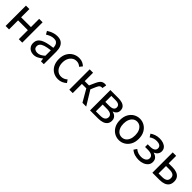

<svg xmlns="http://www.w3.org/2000/svg" viewBox="377 -1865 3243 3243"><g transform="rotate(45 1998.5 -243.0)"><path d="M82 0V-486.1H164.3V-288.8H397.9V-486.1H480.2V0H397.9V-215.9H164.3V0Z M756.3 12Q715.6 12 683.2 -4.3Q650.8 -20.5 632.1 -51.5Q613.4 -82.4 613.4 -126.2Q613.4 -208 685.4 -250.2Q757.4 -292.3 912.7 -309Q912.5 -339.5 904 -367Q895.5 -394.6 873.5 -411.7Q851.4 -428.9 811.9 -428.9Q770.1 -428.9 733.1 -413.4Q696 -397.9 666.9 -379L635 -435.4Q657.3 -450.4 687 -464.9Q716.7 -479.4 751.9 -488.7Q787.1 -498 826.1 -498Q885.2 -498 922.4 -473.3Q959.6 -448.6 977.2 -403.6Q994.8 -358.6 994.8 -297.7V0H926.5L920.1 -57.9H916.8Q881.7 -29.1 841.8 -8.5Q801.9 12 756.3 12ZM779.2 -56.5Q814.6 -56.5 846.1 -72.3Q877.6 -88.1 912.7 -118.9V-249.9Q831 -240.4 783.3 -224.5Q735.6 -208.6 715 -185.6Q694.5 -162.7 694.5 -131.5Q694.5 -91.2 719.3 -73.8Q744.1 -56.5 779.2 -56.5Z M1341.4 12Q1276.1 12 1224.2 -18.1Q1172.3 -48.2 1142.2 -105.1Q1112 -162.1 1112 -242.3Q1112 -323.5 1144.5 -380.6Q1176.9 -437.7 1230.3 -467.9Q1283.7 -498 1345.7 -498Q1393.8 -498 1428.3 -481.9Q1462.9 -465.8 1488.1 -441L1447.4 -389.9Q1429.1 -408 1404.7 -418.8Q1380.4 -429.5 1349.3 -429.5Q1305.7 -429.5 1271.4 -405.9Q1237.2 -382.3 1217 -340.4Q1196.8 -298.5 1196.8 -242.3Q1196.8 -186.7 1215.9 -145Q1235 -103.3 1269 -79.9Q1302.9 -56.5 1348.1 -56.5Q1381.7 -56.5 1410.7 -69.2Q1439.7 -82 1461.3 -102.1L1497 -51.5Q1466.4 -22.8 1427.1 -5.4Q1387.7 12 1341.4 12Z M1604 0V-486.1H1685.5V-286.1H1788.1L1836.4 -394.1Q1856.2 -437.4 1875.6 -458.9Q1895 -480.5 1916.7 -488Q1938.3 -495.6 1964.7 -495.6Q1981.5 -495.6 1993.5 -490.1L1978.9 -413Q1974.9 -415 1971.3 -415.4Q1967.7 -415.7 1962.7 -415.7Q1944.1 -415.7 1927.7 -404.8Q1911.3 -393.8 1892.6 -351.5L1851.1 -255.7L2007.6 0H1917.7L1790.8 -219.1H1685.5V0Z M2098.9 0V-486H2285.9Q2339.4 -486 2379.5 -473.8Q2419.7 -461.6 2442.4 -434.4Q2465.1 -407.1 2465.1 -362.8Q2465.1 -322.6 2443.4 -296.3Q2421.8 -270.1 2384.2 -259.1V-255.5Q2411.7 -249.8 2434.7 -235.5Q2457.7 -221.2 2471.8 -197.8Q2485.9 -174.5 2485.9 -139.7Q2485.9 -91.2 2461.3 -60.3Q2436.7 -29.4 2393.5 -14.7Q2350.2 0 2293.6 0ZM2179.8 -284.4H2271.8Q2332 -284.4 2358 -303.6Q2384 -322.7 2384 -354.7Q2384 -389.5 2359 -408.4Q2334 -427.3 2277.5 -427.3H2179.8ZM2179.8 -58.7H2284.8Q2345.6 -58.7 2374.6 -81Q2403.6 -103.2 2403.6 -143.7Q2403.6 -180.5 2372.2 -200.7Q2340.9 -220.8 2279.3 -220.8H2179.8Z M2796.2 12Q2736.6 12 2685.1 -18.1Q2633.7 -48.1 2602.3 -105Q2570.9 -161.9 2570.9 -242.4Q2570.9 -323.5 2602.3 -380.8Q2633.7 -438 2685.1 -468Q2736.6 -498.1 2796.2 -498.1Q2855.7 -498.1 2906.9 -468Q2958 -438 2989.7 -380.8Q3021.4 -323.5 3021.4 -242.4Q3021.4 -161.9 2989.7 -105Q2958 -48.1 2906.9 -18.1Q2855.7 12 2796.2 12ZM2796.2 -56.5Q2838 -56.5 2869.8 -79.7Q2901.6 -102.9 2919 -144.8Q2936.4 -186.7 2936.4 -242.4Q2936.4 -298.1 2919 -340.3Q2901.6 -382.6 2869.8 -406.1Q2838 -429.6 2796.2 -429.6Q2754.4 -429.6 2722.9 -406.1Q2691.4 -382.6 2673.6 -340.3Q2655.9 -298.1 2655.9 -242.4Q2655.9 -186.7 2673.6 -144.8Q2691.4 -102.9 2722.9 -79.7Q2754.4 -56.5 2796.2 -56.5Z M3270.4 12Q3221 12 3175 -1Q3128.9 -13.9 3086.6 -49.5L3123 -103.4Q3156.6 -76 3192 -65Q3227.5 -54 3263.9 -54Q3297.3 -54 3324.8 -64.7Q3352.3 -75.3 3368.4 -94.6Q3384.6 -114 3384.6 -140.7Q3384.6 -181.2 3352.8 -201Q3321 -220.8 3260.6 -220.8H3192.8V-284.4H3249Q3307.6 -284.4 3336.3 -304.3Q3365 -324.3 3365 -358.6Q3365 -396.4 3336.9 -414.5Q3308.7 -432.6 3265.1 -432.6Q3223.5 -432.6 3192.8 -421.8Q3162.1 -411.1 3132.7 -389.9L3098.2 -444.4Q3133.1 -468.7 3174.7 -483.3Q3216.2 -498 3269.4 -498Q3316.9 -498 3357.1 -483.7Q3397.3 -469.4 3421.7 -440.5Q3446.1 -411.7 3446.1 -368Q3446.1 -331.7 3425.2 -302.6Q3404.4 -273.6 3365.3 -258.5V-254.5Q3408.8 -244.5 3437.8 -215.4Q3466.9 -186.3 3466.9 -134.1Q3466.9 -88.8 3439.6 -56.1Q3412.3 -23.4 3367.6 -5.7Q3322.8 12 3270.4 12Z M3588 0V-486.1H3670.3V-307H3761.6Q3819.4 -307 3863.1 -291Q3906.8 -275 3930.9 -241.6Q3955 -208.2 3955 -154.9Q3955 -101.2 3930.9 -66.9Q3906.8 -32.6 3863.1 -16.3Q3819.4 0 3761.6 0ZM3670.3 -65.5H3753Q3814.7 -65.5 3844.6 -87.3Q3874.4 -109.1 3874.4 -155.2Q3874.4 -201 3844.6 -222Q3814.7 -243 3753 -243H3670.3Z"/></g></svg>

Font: SourceSans3VF
Style: Regular
Weight: 200
Designer: Paul D. Hunt
Foundry: Adobe
Version: Version 3.052;hotconv 1.1.0;makeotfexe 2.6.0